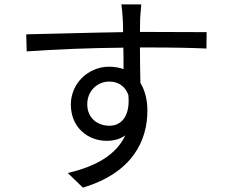

<svg xmlns="http://www.w3.org/2000/svg" viewBox="-20 -809 1040 878"><path d="M480 -234C425 -234 379 -270 379 -332C379 -396 428 -436 479 -436C518 -436 551 -418 567 -375C576 -281 538 -234 480 -234ZM633 -592C778 -592 868 -590 924 -587L925 -662C877 -662 755 -663 635 -663H620C620 -689 621 -712 621 -727L626 -789H535C537 -777 540 -748 541 -727C542 -713 543 -690 543 -662C396 -660 210 -654 100 -652L102 -574C226 -583 394 -590 544 -591C545 -557 545 -522 545 -493C525 -500 503 -504 479 -504C385 -504 304 -429 304 -331C304 -224 384 -165 468 -165C501 -165 529 -173 553 -190C512 -102 420 -48 290 -18L359 49C589 -20 654 -169 654 -303C654 -352 643 -396 622 -430C621 -475 620 -536 620 -592Z"/></svg>

Font: Noto Sans JP Regular
Style: Regular
Weight: 400
Designer: Ryoko NISHIZUKA (kana & ideographs); Paul D. Hunt (Latin, Greek & Cyrillic); Wenlong ZHANG (bopomofo); Sandoll Communica
Foundry: Adobe Systems Incorporated
Version: Version 1.004;PS 1.004;hotconv 1.0.82;makeotf.lib2.5.63406